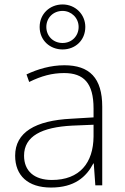

<svg xmlns="http://www.w3.org/2000/svg" viewBox="-20 -832 561 862"><path d="M261 -610C318 -610 363 -651 363 -711C363 -768 318 -812 261 -812C204 -812 158 -770 158 -711C158 -650 205 -610 261 -610ZM261 -639C218 -639 188 -671 188 -711C188 -752 219 -783 261 -783C300 -783 333 -752 333 -711C333 -671 303 -639 261 -639ZM269 -539C208 -539 150 -522 99 -498L111 -464C166 -491 214 -504 268 -504C356 -504 400 -459 400 -345V-305L300 -299C139 -291 48 -238 48 -133C48 -44 105 10 209 10C314 10 367 -37 399 -98H401L408 0H439V-353C439 -482 382 -539 269 -539ZM304 -268 400 -272V-219C399 -101 338 -24 213 -24C134 -24 88 -64 88 -133C88 -221 168 -261 304 -268Z"/></svg>

Font: Noto Sans Myanmar UI ExtraLight
Style: Regular
Weight: 200
Designer: Monotype Design Team
Foundry: Monotype Imaging Inc.
Version: Version 2.103